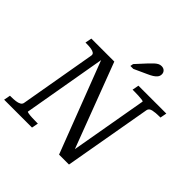

<svg xmlns="http://www.w3.org/2000/svg" viewBox="-238 -1107 1300 1300"><g transform="rotate(45 411.5 -457.5)"><path d="M-10 0 -1 -47H10Q33 -47 53 -49.5Q73 -52 86 -59.5Q99 -67 101 -81L196 -627Q199 -642 189 -649.5Q179 -657 160.5 -660Q142 -663 117 -663H106L115 -710H335L575 -77L561 -76L662 -653Q663 -657 648.5 -659Q634 -661 613 -662Q592 -663 571 -663H557L566 -710H833L824 -663H812Q778 -663 752 -657.5Q726 -652 722 -632L611 0H516L254 -682L270 -684L161 -57Q161 -54 174.5 -51.5Q188 -49 209.5 -48Q231 -47 252 -47H266L257 0ZM506 -863Q522 -880 534.5 -891.5Q547 -903 558.5 -909Q570 -915 583 -915Q602 -915 613 -904Q624 -893 624 -877Q624 -861 615 -849Q606 -837 590 -827Q574 -817 551 -807L461 -766H433L437 -788Z"/></g></svg>

Font: Roboto Serif 20pt
Style: Italic
Weight: 400
Italic angle: -10°
Designer: Greg Gazdowicz
Foundry: Commercial Type
Version: Version 1.008